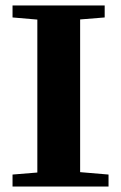

<svg xmlns="http://www.w3.org/2000/svg" viewBox="-20 -683 444 703"><path d="M25.9 0V-43.9L116.7 -51.3V-611.3L25.9 -619.1V-663.1H363.3V-619.1L273.4 -611.8V-52.7L377.4 -43.9V0Z"/></svg>

Font: Elstob 6pt
Style: Bold
Weight: 700
Designer: Peter S. Baker
Version: Version 1.015